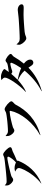

<svg xmlns="http://www.w3.org/2000/svg" viewBox="1550 -2390 899 4040"><g transform="rotate(-90 2000.0 -370.5)"><path d="M123 -642Q118 -656 116.5 -676.5Q115 -697 119 -718L122 -719Q145 -696 161 -688.5Q177 -681 203 -681Q229 -681 269.5 -683.5Q310 -686 356.5 -690.5Q403 -695 452.5 -700Q502 -705 546 -710Q590 -715 625.5 -719.5Q661 -724 681 -727Q698 -729 711 -733.5Q724 -738 734 -743Q739 -745 743.5 -747Q748 -749 753 -751Q758 -752 762 -753Q766 -754 771 -754Q786 -754 811.5 -737Q837 -720 861.5 -696Q886 -672 904 -646.5Q922 -621 922 -604Q922 -593 914 -585Q906 -577 892 -572Q884 -570 877 -567.5Q870 -565 863 -563Q850 -560 838 -555Q804 -538 752 -514Q700 -490 635 -463Q639 -453 639 -447.5Q639 -442 637 -436Q606 -361 562.5 -290Q519 -219 460.5 -156.5Q402 -94 328 -41.5Q254 11 163 49L160 44Q207 9 249.5 -34.5Q292 -78 328 -124Q364 -170 392.5 -216Q421 -262 441.5 -302.5Q462 -343 473 -375Q484 -407 484 -424Q484 -451 462 -468.5Q440 -486 411 -500V-502Q425 -507 441.5 -510.5Q458 -514 477 -514Q517 -514 548.5 -505Q580 -496 603 -485Q645 -522 673.5 -559.5Q702 -597 718 -629Q728 -649 720 -657.5Q712 -666 695 -666Q685 -666 660.5 -662Q636 -658 603 -651.5Q570 -645 531.5 -636.5Q493 -628 455.5 -619Q418 -610 384.5 -601.5Q351 -593 328 -586Q320 -584 313 -580.5Q306 -577 300 -574Q294 -570 288.5 -566.5Q283 -563 277 -559Q266 -551 257 -547Q248 -543 237 -543Q222 -543 204.5 -552Q187 -561 171 -575.5Q155 -590 142 -607.5Q129 -625 123 -642Z M1160 -702Q1184 -681 1207 -667Q1230 -653 1260 -653Q1283 -653 1315 -655Q1347 -657 1383.5 -659.5Q1420 -662 1457.5 -666Q1495 -670 1528 -674Q1561 -678 1587.5 -682Q1614 -686 1629 -689Q1638 -691 1646 -693.5Q1654 -696 1661 -699Q1667 -702 1673 -705Q1679 -708 1684 -711Q1694 -716 1702 -719.5Q1710 -723 1721 -723Q1740 -723 1769 -706Q1798 -689 1824 -666.5Q1850 -644 1869 -620.5Q1888 -597 1888 -584Q1888 -571 1880.5 -561Q1873 -551 1862 -540Q1857 -535 1851 -529.5Q1845 -524 1840 -519Q1834 -513 1829 -507.5Q1824 -502 1820 -495Q1773 -405 1713.5 -326Q1654 -247 1577 -180Q1500 -113 1402 -60Q1304 -7 1179 30L1175 24Q1274 -30 1360.5 -104Q1447 -178 1514.5 -261.5Q1582 -345 1626.5 -432Q1671 -519 1687 -599Q1689 -606 1685 -611.5Q1681 -617 1673 -617Q1643 -617 1596 -609Q1549 -601 1500.5 -590Q1452 -579 1409.5 -568Q1367 -557 1346 -550Q1337 -547 1327 -542Q1322 -539 1318 -536.5Q1314 -534 1309 -531Q1299 -526 1290.5 -522.5Q1282 -519 1274 -519Q1256 -519 1237.5 -530.5Q1219 -542 1203.5 -559.5Q1188 -577 1176.5 -596.5Q1165 -616 1161 -632Q1157 -651 1157 -670Q1156 -678 1156.5 -685.5Q1157 -693 1157 -701Z M2387 -718Q2387 -735 2371.5 -754.5Q2356 -774 2334 -788V-789Q2348 -794 2362.5 -797Q2377 -800 2402 -800Q2433 -800 2462 -792Q2491 -784 2514 -772.5Q2537 -761 2551 -749Q2565 -737 2565 -729Q2565 -721 2563 -717.5Q2561 -714 2558 -709Q2556 -707 2553.5 -704Q2551 -701 2548 -698Q2546 -695 2542.5 -690.5Q2539 -686 2536 -681Q2531 -673 2524.5 -663.5Q2518 -654 2504 -636Q2527 -639 2554 -642.5Q2581 -646 2606 -650Q2631 -654 2650.5 -658.5Q2670 -663 2679 -666Q2684 -668 2688.5 -671Q2693 -674 2698 -677Q2703 -680 2707 -683Q2711 -686 2716 -690Q2725 -696 2732.5 -700Q2740 -704 2748 -704Q2759 -704 2782 -692.5Q2805 -681 2828 -664.5Q2851 -648 2868 -629Q2885 -610 2885 -594Q2885 -586 2879 -579Q2873 -572 2863 -564Q2858 -560 2853 -556.5Q2848 -553 2843 -548Q2832 -539 2827 -530Q2794 -473 2758.5 -421Q2723 -369 2681 -318Q2720 -288 2742 -256.5Q2764 -225 2766 -189Q2768 -158 2750 -139.5Q2732 -121 2705 -119Q2688 -119 2677 -123.5Q2666 -128 2655 -139Q2650 -144 2644.5 -151.5Q2639 -159 2632 -169Q2625 -178 2617 -190.5Q2609 -203 2596 -222Q2498 -126 2379.5 -56.5Q2261 13 2104 59L2101 53Q2227 -11 2336.5 -103.5Q2446 -196 2533 -303Q2509 -330 2485 -350.5Q2461 -371 2436.5 -387Q2412 -403 2386.5 -416Q2361 -429 2334 -443Q2277 -391 2217 -348Q2157 -305 2091 -275L2087 -281Q2144 -333 2198 -398Q2252 -463 2294 -525.5Q2336 -588 2361.5 -639.5Q2387 -691 2387 -718ZM2465 -584Q2436 -550 2407.5 -518Q2379 -486 2341 -449Q2395 -439 2459.5 -421.5Q2524 -404 2587 -375Q2623 -428 2650.5 -476.5Q2678 -525 2696 -571Q2702 -586 2696 -594.5Q2690 -603 2676 -603Q2668 -603 2652 -600Q2636 -597 2618.5 -592.5Q2601 -588 2584.5 -583.5Q2568 -579 2558 -575Q2543 -569 2531 -565Q2519 -562 2504 -562Q2499 -562 2490 -567Q2481 -572 2465 -584Z M3083 -391Q3077 -407 3078 -428Q3079 -449 3083 -469L3089 -471Q3095 -464 3100 -458Q3105 -452 3110 -447Q3120 -435 3134 -425Q3159 -406 3203 -406Q3232 -406 3273 -407.5Q3314 -409 3359.5 -411Q3405 -413 3452 -416Q3499 -419 3540.5 -421.5Q3582 -424 3615 -426.5Q3648 -429 3665 -431Q3715 -435 3753 -441Q3791 -447 3809 -447Q3861 -447 3895 -422.5Q3929 -398 3929 -364Q3929 -322 3858 -322Q3842 -322 3827 -322.5Q3812 -323 3794.5 -323.5Q3777 -324 3755 -324.5Q3733 -325 3705 -325Q3674 -325 3626 -322.5Q3578 -320 3526 -316.5Q3474 -313 3426.5 -309Q3379 -305 3350 -302Q3319 -299 3299 -293Q3279 -287 3264 -281Q3257 -278 3251 -275.5Q3245 -273 3238 -271Q3227 -267 3212 -267Q3197 -267 3177.5 -278.5Q3158 -290 3140 -308Q3122 -326 3106.5 -348Q3091 -370 3083 -391Z"/></g></svg>

Font: XinYuGongZhangJiaSongA
Style: Regular
Weight: 900
Designer: XinYuGong
Foundry: Adobe Systems Incorporated
Version: Version 1.00